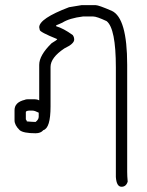

<svg xmlns="http://www.w3.org/2000/svg" viewBox="-20 -504 559 729"><path d="M289.1 -484.4H343.8Q354.5 -484.4 404.3 -462.9Q462.9 -436 462.9 -257.8V148.4Q462.9 164.1 464.8 185.5Q459 205.1 441.4 205.1Q422.4 205.1 419.9 168V-248Q419.9 -396 384.8 -423.8Q347.2 -441.4 334 -441.4H294.9Q243.7 -435.1 216.8 -418Q195.3 -408.2 193.4 -408.2V-404.3Q220.7 -396.5 255.9 -371.1Q261.7 -363.8 261.7 -353.5Q261.7 -337.9 224.6 -320.3Q171.9 -285.2 171.9 -250V-99.6Q171.9 -17.6 144.5 -9.8Q134.8 2 115.2 2Q68.8 2 54.7 -9.8Q35.2 -28.8 35.2 -46.9V-85.9Q35.2 -115.7 74.2 -125Q77.6 -127 84 -127H113.3Q121.6 -127 128.9 -123V-257.8Q128.9 -293.9 175.8 -339.8Q197.3 -352.5 197.3 -355.5Q130.9 -382.3 130.9 -390.6L128.9 -400.4Q128.9 -433.6 242.2 -476.6Q245.1 -476.6 289.1 -484.4ZM78.1 -78.1V-50.8Q82 -45.9 82 -43Q105 -41 115.2 -41Q127 -50.3 127 -60.5V-76.2Q111.8 -84 103.5 -84H89.8Q78.1 -83 78.1 -78.1Z"/></svg>

Font: CEF Fonts CJK
Style: Regular
Weight: 400
Designer: PartyBoss (派对大魔王)
Version: Release 2.25